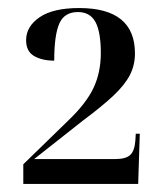

<svg xmlns="http://www.w3.org/2000/svg" viewBox="-20 -845 410 478"><path d="M38 -387V-436L150 -545Q195 -588 213 -626.5Q231 -665 231 -713Q231 -766 217.5 -790.5Q204 -815 174 -815Q140 -815 127.5 -786Q115 -757 115 -694Q85 -694 65 -705.5Q45 -717 45 -745Q45 -779 78.5 -802Q112 -825 177 -825Q316 -825 316 -712Q316 -683 303.5 -658.5Q291 -634 263 -607.5Q235 -581 188 -546L65 -449H267Q293 -449 304 -459Q315 -469 317 -495L318 -512H328L324 -387Z"/></svg>

Font: Noto Serif Display SemiCondensed Medium
Style: Regular
Weight: 500
Width: 4
Designer: Monotype Design Team
Foundry: Monotype Imaging Inc.
Version: Version 2.009